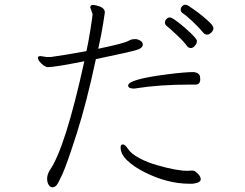

<svg xmlns="http://www.w3.org/2000/svg" viewBox="-20 -784 1040 815"><path d="M844 -644Q850 -637 859 -637Q868 -637 877 -646Q886 -655 886 -664Q886 -673 872.5 -686.5Q859 -700 840 -715.5Q821 -731 804 -743Q787 -755 780 -759.5Q773 -764 765 -764Q759 -764 753 -757.5Q747 -751 747 -743Q747 -735 754 -729Q771 -718 797.5 -693Q824 -668 844 -644ZM373 -724Q373 -716 364 -659.5Q355 -603 347 -567Q267 -552 196 -542Q187 -542 178 -542L152 -546Q141 -546 141 -539Q141 -532 146 -525Q166 -500 183 -499Q213 -499 338 -524Q257 -155 191 -61Q180 -42 180 -26Q180 -10 186.5 0.5Q193 11 202 11Q211 11 218.5 4Q226 -3 245 -45Q264 -87 305.5 -216.5Q347 -346 387 -533Q531 -563 560 -572Q586 -580 586 -594V-597Q585 -606 574.5 -612Q564 -618 554.5 -618Q545 -618 537 -616L524 -610Q507 -600 397 -577Q411 -640 418 -684.5Q425 -729 425 -731Q425 -752 392 -760Q381 -763 374.5 -763Q368 -763 365 -759Q363 -755 363 -753ZM686 -675Q697 -667 730 -636Q763 -605 774 -588Q781 -580 790 -580Q799 -580 807.5 -590Q816 -600 816 -610.5Q816 -621 765 -666Q744 -684 726 -697Q708 -710 700.5 -710Q693 -710 686.5 -703Q680 -696 680 -688.5Q680 -681 686 -675ZM830 -448 829 -459Q826 -475 803 -478H799Q764 -478 686 -468Q524 -447 524 -421Q524 -408 549 -408L557 -409Q656 -425 789 -425H810Q830 -425 830 -448ZM832 -23Q832 -35 820 -46.5Q808 -58 804 -59Q800 -60 794 -60L777 -59H775Q730 -59 650 -82Q609 -93 573 -112Q537 -131 524 -151Q511 -171 501.5 -171Q492 -171 492 -158Q492 -130 520 -103Q548 -76 592 -54Q690 -4 785 -4H797Q832 -8 832 -23Z"/></svg>

Font: LXGW WenKai TC Light
Style: Regular
Weight: 300
Designer: LXGW / Fontworks Inc.
Foundry: LXGW / Fontworks Inc.
Version: Version 1.330